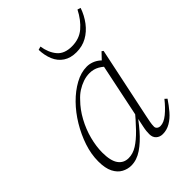

<svg xmlns="http://www.w3.org/2000/svg" viewBox="-203 -794 909 909"><g transform="rotate(-45 251.5 -339.5)"><path d="M137 12Q113 12 90.5 0Q68 -12 54 -39.5Q40 -67 40 -113Q40 -161 56.5 -210.5Q73 -260 101 -306.5Q129 -353 164.5 -389Q200 -425 240 -447Q280 -469 319 -469Q336 -469 352.5 -463Q369 -457 383 -445.5Q397 -434 406 -418L391 -395Q377 -413 355 -425.5Q333 -438 306 -438Q284 -438 262.5 -430.5Q241 -423 221.5 -410.5Q202 -398 185 -379Q154 -348 130.5 -305Q107 -262 95 -216Q83 -170 83 -129Q83 -74 101.5 -48Q120 -22 153 -22Q182 -22 210 -39.5Q238 -57 270.5 -90.5Q303 -124 341 -170L348 -163H346Q314 -116 279.5 -76Q245 -36 209.5 -12Q174 12 137 12ZM348 12Q328 12 315 0Q302 -12 302 -33Q302 -43 303 -53.5Q304 -64 307.5 -80.5Q311 -97 317 -126L318 -131L380 -429L383 -432L420 -471L428 -465L352 -103Q349 -88 346 -72.5Q343 -57 343 -43Q343 -34 350 -28.5Q357 -23 367 -23Q390 -23 417 -45Q444 -67 471 -101L482 -91Q464 -64 443.5 -40Q423 -16 399 -2Q375 12 348 12ZM333 -551Q294 -551 267.5 -568.5Q241 -586 228 -617Q215 -648 214 -686L231 -691Q238 -645 262.5 -615.5Q287 -586 337 -586Q387 -586 421 -615Q455 -644 479 -691L495 -686Q482 -648 458.5 -617Q435 -586 403.5 -568.5Q372 -551 333 -551Z"/></g></svg>

Font: Source Serif 4 48pt Light
Style: Italic
Weight: 300
Italic angle: -12°
Designer: Frank Grießhammer
Foundry: Adobe Systems Incorporated
Version: Version 4.004;hotconv 1.0.116;makeotfexe 2.5.65601